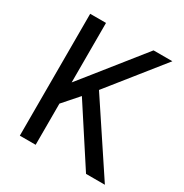

<svg xmlns="http://www.w3.org/2000/svg" viewBox="-165 -841 930 970"><g transform="rotate(30 300.0 -355.5)"><path d="M255.4 -330.1 176.3 -240.2V0H84V-710.9H176.3V-363.8L245.1 -449.7L453.6 -710.9H563.5L314.9 -399.9L580.1 0H470.2Z"/></g></svg>

Font: TypoPRO Roboto Mono
Style: Regular
Weight: 400
Designer: Google
Version: Version 2.000986; 2015; ttfautohint (v1.3)